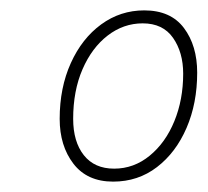

<svg xmlns="http://www.w3.org/2000/svg" viewBox="-20 -745 400 370"><path d="M198 -395Q148 -395 121.5 -429.5Q95 -464 95 -516Q95 -576 116.5 -623.5Q138 -671 175 -698Q212 -725 258 -725Q309 -725 334.5 -691Q360 -657 360 -605Q360 -546 339.5 -498.5Q319 -451 282.5 -423Q246 -395 198 -395ZM200 -420Q238 -420 268.5 -445Q299 -470 316 -511.5Q333 -553 333 -603Q333 -644 313.5 -672Q294 -700 255 -700Q218 -700 187.5 -676.5Q157 -653 139 -611.5Q121 -570 121 -516Q121 -472 141.5 -446Q162 -420 200 -420Z"/></svg>

Font: Noto Sans Disp Thin
Style: Italic
Weight: 100
Italic angle: -12°
Designer: Monotype Design Team
Foundry: Monotype Imaging Inc.
Version: Version 2.000;GOOG;noto-source:20170915:90ef993387c0